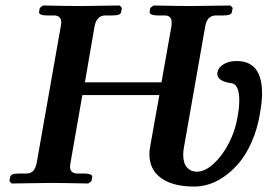

<svg xmlns="http://www.w3.org/2000/svg" viewBox="-20 -667 974 699"><path d="M526.9 -134.8 560.1 -320.8H279.8L236.8 -75.2Q234.9 -63.5 234.9 -61Q234.9 -35.2 262.2 -35.2H289.1Q300.8 -35.2 308.6 -32Q316.4 -28.8 315.9 -22.9L313 -7.8L301.8 1Q203.1 -1 164.1 -1L22 1L14.2 -7.8L17.1 -22.9Q18.6 -35.2 47.9 -35.2H75.2Q92.3 -35.2 101.1 -45.2Q109.9 -55.2 113.8 -75.2L201.2 -570.8Q203.1 -582.5 203.1 -585Q203.1 -610.8 175.8 -610.8H149.9Q137.2 -610.8 129.4 -614Q121.6 -617.2 122.1 -623L125 -638.2L136.2 -647Q234.9 -645 273.9 -645L416 -647L423.8 -638.2L420.9 -623Q419.4 -610.8 390.1 -610.8H363.8Q332 -610.8 324.2 -570.8L289.1 -367.2H567.9L604 -570.8Q605 -576.7 605 -585Q605 -610.8 579.1 -610.8H553.2Q540.5 -610.8 532 -614.3Q523.4 -617.7 524.9 -623L526.9 -638.2L539.1 -647Q637.7 -645 676.8 -645L818.8 -647L827.1 -638.2L824.2 -623Q822.8 -610.8 793 -610.8H767.1Q733.4 -610.8 727.1 -570.8L649.9 -131.8Q647 -117.2 647 -104Q647 -73.2 660.6 -57.6Q674.3 -42 696.8 -42Q726.6 -42 758.3 -71.3Q790 -100.6 813.2 -145.8Q836.4 -190.9 844.2 -237.8Q851.1 -273.9 851.1 -300.8Q851.1 -358.4 824.2 -363.8Q771 -370.6 771 -398.9Q771 -402.8 772 -404.8Q774.4 -420.4 793.2 -432.6Q812 -444.8 841.8 -444.8Q934.1 -444.8 934.1 -327.1Q934.1 -297.4 925.8 -250Q916.5 -196.8 897.2 -152.3Q877.9 -107.9 853.5 -77.9Q829.1 -47.9 800.3 -27.1Q771.5 -6.3 743.4 2.9Q715.3 12.2 688 12.2Q609.4 12.2 566.7 -18.6Q523.9 -49.3 523.9 -106Q523.9 -120.1 526.9 -134.8Z"/></svg>

Font: Linux Libertine G
Style: Bold Italic
Weight: 700
Italic angle: -11.5°
Designer: Philipp H. Poll
Foundry: Philipp H. Poll
Version: Version 4.1.0